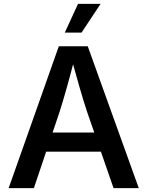

<svg xmlns="http://www.w3.org/2000/svg" viewBox="-20 -965 756 985"><path d="M24.4 0 281.7 -727.5H430.2L691.9 0H562.5L425.8 -394Q408.2 -447.3 388.2 -516.8Q368.2 -586.4 342.3 -680.2H366.7Q342.3 -585.4 322.5 -515.1Q302.7 -444.8 286.6 -394L153.8 0ZM168 -187V-285.2H548.3V-187ZM312.5 -797.9 380.4 -945.3H496.1L398.4 -797.9Z"/></svg>

Font: Inter
Style: 540
Weight: 540
Designer: Rasmus Andersson
Foundry: rsms
Version: Version 4.001;git-66647c0bb